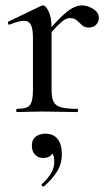

<svg xmlns="http://www.w3.org/2000/svg" viewBox="-20 -415 409 711"><path d="M149 -271 143 -282Q181 -328 206 -352Q231 -376 249 -385.5Q267 -395 283 -395Q304 -395 325 -382Q346 -369 346 -349Q346 -334 336 -323.5Q326 -313 309 -313Q293 -313 283.5 -322Q274 -331 264.5 -339.5Q255 -348 239 -348Q231 -348 221 -343Q211 -338 194.5 -321.5Q178 -305 149 -271ZM43 0Q40 0 40 -6Q40 -12 43 -12Q79 -12 90.5 -25.5Q102 -39 102 -81V-276Q102 -308 94.5 -323Q87 -338 69 -338Q59 -338 46 -334.5Q33 -331 16 -324Q12 -322 10 -327.5Q8 -333 11 -335L134 -394Q138 -395 140 -395Q149 -395 160 -373Q171 -351 171 -310V-81Q171 -53 178.5 -38Q186 -23 206.5 -17.5Q227 -12 266 -12Q269 -12 269 -6Q269 0 266 0Q240 0 207 -1Q174 -2 137 -2Q110 -2 85.5 -1Q61 0 43 0ZM143 275Q139 277 135.5 273Q132 269 135 267Q156 248 168.5 227.5Q181 207 181 184Q181 162 174 153.5Q167 145 156 142L177 132Q179 151 168.5 160.5Q158 170 140 170Q121 170 109.5 157.5Q98 145 98 125Q98 101 113 90.5Q128 80 148 80Q178 80 193.5 100Q209 120 209 155Q209 193 190.5 221.5Q172 250 143 275Z"/></svg>

Font: Cormorant Medium
Style: Regular
Weight: 500
Designer: Christian Thalmann (Catharsis Fonts)
Foundry: Catharsis Fonts
Version: Version 4.000